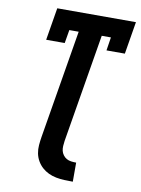

<svg xmlns="http://www.w3.org/2000/svg" viewBox="-102 -803 803 1091"><g transform="rotate(10 300.0 -257.5)"><path d="M395 220Q371 220 347 219Q323 218 299.5 213.5Q276 209 255 199Q234 189 217.5 174Q201 159 189.5 139Q178 119 173.5 96Q169 73 171 48.5Q173 24 177 0L281 -625H227L214 -548H107L138 -735H592L561 -548H455L467 -625H414L310 0Q308 14 307 29Q306 44 309 57Q312 70 320.5 81.5Q329 93 340.5 99.5Q352 106 366.5 108Q381 110 396 110V220Z"/></g></svg>

Font: Iosevka Slab XBdEx
Style: Italic
Weight: 800
Width: 7
Italic angle: -9°
Monospace: yes
Designer: Belleve Invis
Foundry: Belleve Invis
Version: Version 11.1.1; ttfautohint (v1.8.3)